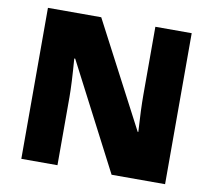

<svg xmlns="http://www.w3.org/2000/svg" viewBox="-79 -804 992 894"><g transform="rotate(10 417.0 -357.0)"><path d="M756.8 0H503.9L243.2 -502.9H238.8Q248 -384.3 248 -321.8V0H77.1V-713.9H329.1L588.9 -217.8H591.8Q585 -325.7 585 -391.1V-713.9H756.8Z"/></g></svg>

Font: OpenSansExtrabold
Style: Regular
Weight: 800
Foundry: Ascender Corporation
Version: Version 1.10